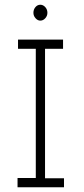

<svg xmlns="http://www.w3.org/2000/svg" viewBox="-20 -790 353 810"><path d="M54 0V-39H131V-584H56V-623H246V-584H170V-38H250V0ZM150 -703Q139 -703 130 -713Q121 -723 121 -736Q121 -750 129.5 -760Q138 -770 150 -770Q162 -770 171 -760Q180 -750 180 -736Q180 -723 171 -713Q162 -703 150 -703Z"/></svg>

Font: Inconsolata ExtraCondensed Light
Style: Regular
Weight: 300
Width: 2
Monospace: yes
Designer: Raph Levien, Cyreal, Brenton Simpson
Foundry: Raph Levien, Cyreal, Google
Version: Version 3.100; ttfautohint (v1.8.4.7-5d5b)